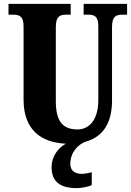

<svg xmlns="http://www.w3.org/2000/svg" viewBox="-20 -734 678 994"><path d="M379 240C396 240 437 234 455 224V158C435 163 417 166 402 166C369 166 344 150 344 115C344 52 387 13 422 0C520 -27 560 -106 560 -214V-595C560 -651 583 -658 613 -658H638V-714H413V-658H437C467 -658 489 -651 489 -599V-216C489 -111 440 -64 382 -64C310 -64 269 -99 269 -210V-595C269 -651 293 -658 322 -658H346V-714H24V-658H49C78 -658 102 -651 102 -599V-218C102 -62 192 4 321 10C280 31 247 78 247 130C247 206 290 240 379 240Z"/></svg>

Font: Noto Serif Myanmar ExtraCondensed Black
Style: Regular
Weight: 900
Width: 2
Designer: Ben Mitchell and the Monotype Design Team
Foundry: Monotype Imaging Inc.
Version: Version 2.106